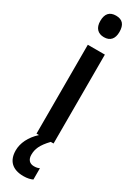

<svg xmlns="http://www.w3.org/2000/svg" viewBox="-257 -767 737 1014"><g transform="rotate(30 111.5 -260.5)"><path d="M112 -750C73 -750 53 -728 53 -684C53 -642 75 -619 112 -619C150 -619 170 -642 170 -684C170 -727 152 -750 112 -750ZM166 218V149C158 153 149 156 133 156C106 156 91 139 91 110C91 75 103 45 146 0H163V-542H59V0H74C30 40 8 87 8 131C8 193 42 229 111 229C135 229 154 224 166 218Z"/></g></svg>

Font: Noto Sans Display Condensed Medium
Style: Regular
Weight: 500
Width: 3
Designer: Monotype Design Team
Foundry: Monotype Imaging Inc.
Version: Version 1.900